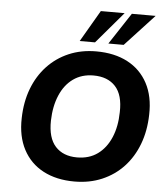

<svg xmlns="http://www.w3.org/2000/svg" viewBox="-62 -995 929 1061"><g transform="rotate(5 403.0 -464.5)"><path d="M390 11Q290 11 217 -27.5Q144 -66 105.5 -139Q67 -212 70 -313Q72 -403 100 -476.5Q128 -550 178 -603.5Q228 -657 296.5 -686.5Q365 -716 449 -716Q550 -716 623 -677.5Q696 -639 734.5 -566.5Q773 -494 770 -393Q768 -303 740 -229Q712 -155 662 -101.5Q612 -48 543 -18.5Q474 11 390 11ZM393 -123Q460 -123 507 -157Q554 -191 580 -252Q606 -313 607 -393Q610 -488 567 -535Q524 -582 445 -582Q380 -582 333 -548.5Q286 -515 260 -454Q234 -393 232 -313Q230 -217 273 -170Q316 -123 393 -123ZM352 -765 454 -940H586L437 -765ZM511 -765 626 -940H758L596 -765Z"/></g></svg>

Font: Nunito Sans 11pt ExtraBold
Style: Italic
Weight: 800
Italic angle: -9°
Version: Version 3.101;gftools[0.9.27]